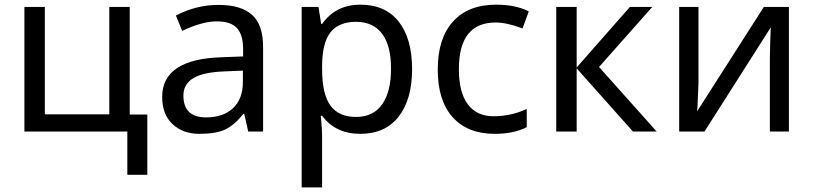

<svg xmlns="http://www.w3.org/2000/svg" viewBox="-20 -566 3500 826"><path d="M613.8 186H527.8V0H85V-536.1H172.9V-74.2H450.2V-536.1H538.1V-73.2H613.8Z M866.7 -61Q940.4 -61 982.7 -100.8Q1024.9 -140.6 1024.9 -213.9V-262.2L945.8 -258.8Q853.5 -255.4 811.3 -229.5Q769 -203.6 769 -154.8Q769 -61 866.7 -61ZM1111.8 -365.2V0H1047.9L1030.8 -76.2H1026.9Q986.8 -25.9 947 -8.1Q907.2 9.8 837.4 9.8Q767.6 9.8 722.7 -31.7Q677.7 -73.2 677.7 -148.9Q677.7 -312 935.1 -319.8L1025.9 -323.2V-355Q1025.9 -416 999.5 -445.1Q973.1 -474.1 911.9 -474.1Q850.6 -474.1 763.7 -433.1L736.8 -499Q823.2 -544.9 920.2 -544.9Q1017.1 -544.9 1064.5 -502Q1111.8 -459 1111.8 -365.2Z M1512.2 -472.2Q1438 -472.2 1401.9 -427.2Q1366.7 -382.3 1365.7 -286.1V-269Q1365.7 -160.2 1401.9 -111.3Q1438 -62.5 1512.2 -63Q1586.4 -63 1624.5 -117.7Q1662.6 -172.9 1662.1 -270.5Q1662.6 -368.2 1624.5 -419.9Q1586.4 -471.7 1512.2 -472.2ZM1752.9 -269.5Q1752.9 -137.7 1694.8 -64Q1636.7 9.8 1530.3 9.8Q1423.8 9.8 1365.7 -67.9H1359.9L1361.8 -47.9Q1365.7 -9.8 1365.7 20V240.2H1277.8V-536.1H1350.1L1361.8 -462.9H1365.7Q1424.3 -545.9 1530.8 -545.9Q1637.2 -545.9 1694.8 -473.6Q1752.4 -401.4 1752.9 -269.5Z M2112.3 -469.2Q1954.1 -469.2 1954.1 -268.1Q1954.1 -168.9 1992.7 -117.2Q2031.2 -65.4 2104.5 -65.9Q2177.7 -65.9 2246.1 -97.2V-19Q2190.4 9.8 2107.9 9.8Q1992.2 9.8 1927.7 -61.5Q1863.3 -132.8 1863.3 -266.1Q1862.8 -399.4 1928.2 -472.7Q1993.7 -545.9 2114.3 -545.9Q2198.2 -545.9 2254.9 -517.1L2228 -443.8Q2160.2 -469.2 2112.3 -469.2Z M2460.9 0H2373V-536.1H2460.9V-275.9L2689.9 -536.1H2786.1L2557.1 -277.8L2805.2 0H2703.1L2460.9 -272Z M2984.9 -536.1V-209L2981 -114.3L2979 -86.9L3266.1 -536.1H3374V0H3292V-315.9L3293.5 -383.8L3295.9 -448.2L3010.7 0H2901.9V-536.1Z"/></svg>

Font: NotoSans
Style: Regular
Weight: 400
Designer: Monotype Design team
Foundry: Monotype Imaging Inc.
Version: Version 1.04